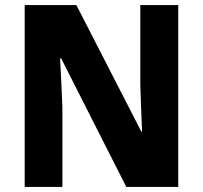

<svg xmlns="http://www.w3.org/2000/svg" viewBox="-20 -734 796 754"><path d="M680 0H476L220 -505H216Q219 -454 221 -405.5Q223 -357 225 -315V0H77V-714H280L535 -217H538Q536 -267 534 -313Q532 -359 531 -400V-714H680Z"/></svg>

Font: Noto Sans Gujarati SemiCondensed ExtraBold
Style: Regular
Weight: 800
Width: 4
Designer: Jelle Bosma - Monotype Design Team, Universal Thirst
Foundry: Monotype Imaging Inc.
Version: Version 2.106; ttfautohint (v1.8.4.7-5d5b)